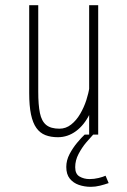

<svg xmlns="http://www.w3.org/2000/svg" viewBox="-20 -521 490 743"><path d="M204 10Q176.5 10 155.5 1.8Q134.5 -6.5 120.8 -25.8Q107 -45 100 -78Q93 -111 93 -161V-501H128V-166Q128 -115 134.5 -83.5Q141 -52 158.8 -37.5Q176.5 -23 210 -23Q235 -23 255.2 -39Q275.5 -55 290.2 -80.2Q305 -105.5 314 -133.2Q323 -161 326 -184L353 -181Q348 -122.5 327 -79.8Q306 -37 274 -13.5Q242 10 204 10ZM325 0V-99V-501H360V0ZM340.5 0Q330 11 313.5 30.5Q297 50 284 74.8Q271 99.5 271 126Q271 152.5 288 162.2Q305 172 326.5 172Q344 172 361.5 167.8Q379 163.5 388.5 159L400.5 187.5Q385 193 367 197.5Q349 202 331.5 202Q307 202 285.2 194.5Q263.5 187 250 170.2Q236.5 153.5 236.5 125Q236.5 99.5 249.2 75.2Q262 51 278.8 31Q295.5 11 307.5 0Z"/></svg>

Font: League Mono Thin Condensed
Style: Regular
Weight: 100
Width: 1
Designer: Tyler Finck
Foundry: The League of Moveable Type / Tyler Finck
Version: Version 2.300;RELEASE